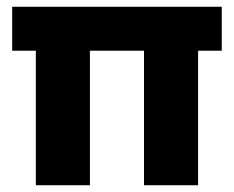

<svg xmlns="http://www.w3.org/2000/svg" viewBox="-20 -548 692 568"><path d="M86 0V-398H16V-528H636V-398H566V0H406V-398H246V0Z"/></svg>

Font: Bricolage Grotesque 10pt ExtraBold
Style: Regular
Weight: 800
Designer: Mathieu Triay
Foundry: Atelier Triay
Version: Version 1.000; ttfautohint (v1.8.4.7-5d5b);gftools[0.9.32]